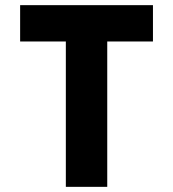

<svg xmlns="http://www.w3.org/2000/svg" viewBox="-20 -723 668 741"><path d="M57.7 -562.9H234.1V-1.9H393.9V-562.9H570.3V-703.1H57.7Z"/></svg>

Font: Hussar
Style: BdSuprExt
Weight: 700
Foundry: Cannot Into Space Fonts
Version: Version 2.00